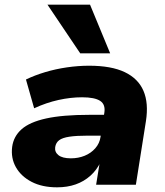

<svg xmlns="http://www.w3.org/2000/svg" viewBox="-20 -790 705 821"><path d="M224 11Q160 11 115 -12.5Q70 -36 48 -75Q26 -114 32 -162Q38 -207 72.5 -237.5Q107 -268 177.5 -283.5Q248 -299 362 -299H445L431 -210H356Q307 -210 277 -205.5Q247 -201 233 -190.5Q219 -180 216 -161Q213 -140 230 -126.5Q247 -113 283 -113Q315 -113 342 -124Q369 -135 387.5 -156Q406 -177 410 -205L426 -307Q432 -343 408.5 -358.5Q385 -374 331 -374Q282 -374 230 -362.5Q178 -351 126 -327L91 -450Q128 -468 173 -481.5Q218 -495 266.5 -502Q315 -509 361 -509Q456 -509 513.5 -481.5Q571 -454 593.5 -401.5Q616 -349 604 -272L561 0H391L407 -99H411Q394 -63 366.5 -38.5Q339 -14 303.5 -1.5Q268 11 224 11ZM323 -562 183 -770H365L451 -562Z"/></svg>

Font: Nunito Sans 10pt SemiExpanded Black
Style: Italic
Weight: 900
Width: 6
Italic angle: -9°
Designer: Vernon Adams
Foundry: Vernon Adams
Version: Version 3.101;gftools[0.9.27]